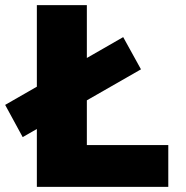

<svg xmlns="http://www.w3.org/2000/svg" viewBox="-55 -725 720 745"><path d="M88 0V-705H282V-162H598V0ZM33 -193 -35 -318 423 -581 492 -456Z"/></svg>

Font: Nunito Sans 6pt Black
Style: Regular
Weight: 900
Version: Version 3.101;gftools[0.9.27]